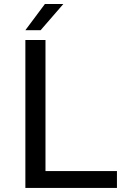

<svg xmlns="http://www.w3.org/2000/svg" viewBox="-20 -926 642 946"><path d="M201.2 -906.2H292L180.2 -777.3H105ZM105 -729H204.1V-83H556.2V0H105Z"/></svg>

Font: Vazir Code Hack
Style: Code-Hack
Weight: 400
Foundry: DejaVu fonts team - Redesigned by Saber Rastikerdar
Version: Version 1.1.2